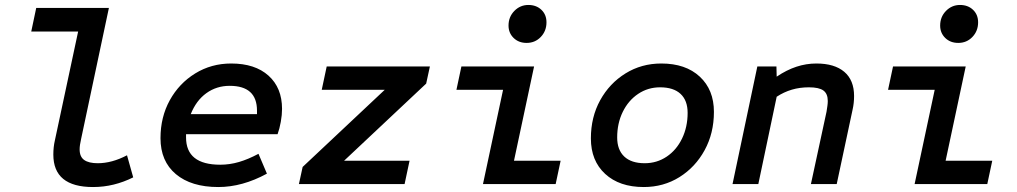

<svg xmlns="http://www.w3.org/2000/svg" viewBox="-20 -742 4100 774"><path d="M355 12Q195 12 195 -119Q195 -134 196.5 -148Q198 -162 201 -175L295 -615H106L126 -710H419L307 -182Q304 -169 302.5 -158.5Q301 -148 301 -140Q301 -110 319.5 -97Q338 -84 374 -84Q431 -84 492 -116L517 -27Q479 -8 438.5 2Q398 12 355 12Z M860 12Q751 12 689 -40Q627 -92 627 -185Q627 -270 664.5 -338Q702 -406 767 -446Q832 -486 912 -486Q1008 -486 1062.5 -437Q1117 -388 1117 -303Q1117 -279 1112 -251Q1107 -223 1099 -201H730V-188Q730 -78 868 -78Q906 -78 943.5 -89Q981 -100 1022 -122L1056 -42Q957 12 860 12ZM749 -282H1016V-296Q1016 -346 988.5 -371Q961 -396 906 -396Q853 -396 812 -366.5Q771 -337 749 -282Z M1185 0 1200 -69 1531 -380H1277L1297 -474H1713L1698 -405L1367 -94H1631L1611 0Z M1927 0 2008 -380H1820L1840 -474H2133L2052 -94H2240L2220 0ZM2103 -569Q2071 -569 2050.5 -589Q2030 -609 2030 -639Q2030 -674 2053.5 -698Q2077 -722 2110 -722Q2142 -722 2162.5 -702.5Q2183 -683 2183 -652Q2183 -617 2160 -593Q2137 -569 2103 -569Z M2575 12Q2477 12 2419.5 -41Q2362 -94 2362 -184Q2362 -270 2399.5 -338Q2437 -406 2501.5 -446Q2566 -486 2646 -486Q2744 -486 2801 -433Q2858 -380 2858 -291Q2858 -205 2820.5 -136.5Q2783 -68 2719 -28Q2655 12 2575 12ZM2579 -84Q2628 -84 2667.5 -110.5Q2707 -137 2729.5 -183.5Q2752 -230 2752 -287Q2752 -337 2723.5 -363.5Q2695 -390 2641 -390Q2592 -390 2552.5 -363.5Q2513 -337 2490.5 -291Q2468 -245 2468 -188Q2468 -138 2496.5 -111Q2525 -84 2579 -84Z M2933 0 3033 -474H3110L3111 -433Q3151 -460 3190.5 -473Q3230 -486 3271 -486Q3344 -486 3383.5 -452.5Q3423 -419 3423 -355Q3423 -341 3421.5 -327Q3420 -313 3417 -300L3353 0H3249L3312 -292Q3314 -305 3315.5 -315.5Q3317 -326 3317 -335Q3317 -364 3299.5 -377Q3282 -390 3241 -390Q3204 -390 3172 -380.5Q3140 -371 3111 -352L3037 0Z M3667 0 3748 -380H3560L3580 -474H3873L3792 -94H3980L3960 0ZM3843 -569Q3811 -569 3790.5 -589Q3770 -609 3770 -639Q3770 -674 3793.5 -698Q3817 -722 3850 -722Q3882 -722 3902.5 -702.5Q3923 -683 3923 -652Q3923 -617 3900 -593Q3877 -569 3843 -569Z"/></svg>

Font: Sometype Mono SemiBold
Style: Italic
Weight: 600
Italic angle: -12°
Designer: Ryoichi Tsunekawa
Foundry: Dharma Type
Version: Version 1.001